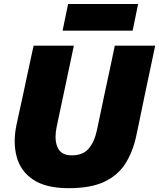

<svg xmlns="http://www.w3.org/2000/svg" viewBox="-20 -946 812 980"><path d="M330.5 14.5Q215.5 14.5 150.5 -28.2Q85.5 -71 65.5 -144.5Q55 -182.5 55 -225Q55 -264.5 64 -308Q69.5 -334 79.5 -379.5Q89.5 -424.5 100 -473.5Q115 -544 126.8 -599Q138.5 -654 151.5 -713H357Q344.5 -654.5 333 -599.5Q321.5 -544.5 306.5 -474.5L269.5 -300Q263.5 -272 263.5 -248Q263.5 -217.5 273.5 -194.5Q291.5 -153 346 -153Q402.5 -153 432 -186.8Q461.5 -220.5 474.5 -280.5L515 -473Q530 -542.5 542 -598.5Q554 -654.5 566 -713H772Q760 -655 748.2 -599.5Q736.5 -544 721.5 -473.5Q712.5 -431 703.5 -387Q694.5 -343 687 -307Q679 -270.5 675 -250.5Q658.5 -173 621.2 -113Q584 -53 514.5 -19.2Q445 14.5 330.5 14.5ZM299.5 -789.5 327.5 -925.5H685L657 -789.5Z"/></svg>

Font: Heraclito ExtraBold
Style: Italic
Weight: 800
Italic angle: -12°
Designer: Kostas Bartsokas (font) & Cristiano Sobral (main changes)
Foundry: Kostas Bartsokas (font) & Cristiano Sobral (main changes)
Version: Version 1.00;July 8, 2020;FontCreator 13.0.0.2655 64-bit